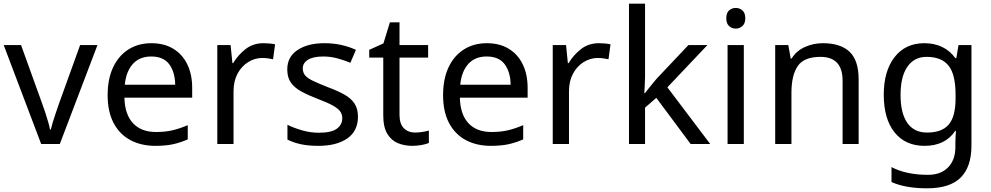

<svg xmlns="http://www.w3.org/2000/svg" viewBox="-20 -780 5367 1040"><path d="M203 0 0 -536H94L208 -220Q216 -198 225 -171Q234 -144 241 -119.5Q248 -95 251 -78H255Q259 -95 266.5 -120Q274 -145 283.5 -172Q293 -199 300 -220L414 -536H508L304 0Z M800 -546Q869 -546 918.5 -516Q968 -486 994.5 -431.5Q1021 -377 1021 -304V-251H654Q656 -160 700.5 -112.5Q745 -65 825 -65Q876 -65 915.5 -74.5Q955 -84 997 -102V-25Q956 -7 916 1.5Q876 10 821 10Q745 10 686.5 -21Q628 -52 595.5 -113.5Q563 -175 563 -264Q563 -352 592.5 -415Q622 -478 675.5 -512Q729 -546 800 -546ZM799 -474Q736 -474 699.5 -433.5Q663 -393 656 -321H929Q928 -389 897 -431.5Q866 -474 799 -474Z M1407 -546Q1422 -546 1439.5 -544.5Q1457 -543 1470 -540L1459 -459Q1446 -462 1430.5 -464Q1415 -466 1401 -466Q1360 -466 1324 -443.5Q1288 -421 1266.5 -380.5Q1245 -340 1245 -286V0H1157V-536H1229L1239 -438H1243Q1269 -482 1310 -514Q1351 -546 1407 -546Z M1919 -148Q1919 -70 1861 -30Q1803 10 1705 10Q1649 10 1608.5 1Q1568 -8 1537 -24V-104Q1569 -88 1614.5 -74.5Q1660 -61 1707 -61Q1774 -61 1804 -82.5Q1834 -104 1834 -140Q1834 -160 1823 -176Q1812 -192 1783.5 -208Q1755 -224 1702 -244Q1650 -264 1613 -284Q1576 -304 1556 -332Q1536 -360 1536 -404Q1536 -472 1591.5 -509Q1647 -546 1737 -546Q1786 -546 1828.5 -536.5Q1871 -527 1908 -510L1878 -440Q1844 -454 1807 -464Q1770 -474 1731 -474Q1677 -474 1648.5 -456.5Q1620 -439 1620 -409Q1620 -387 1633 -371.5Q1646 -356 1676.5 -341.5Q1707 -327 1758 -307Q1809 -288 1845 -268Q1881 -248 1900 -219.5Q1919 -191 1919 -148Z M2228 -62Q2248 -62 2269 -65.5Q2290 -69 2303 -73V-6Q2289 1 2263 5.5Q2237 10 2213 10Q2171 10 2135.5 -4.5Q2100 -19 2078 -55Q2056 -91 2056 -156V-468H1980V-510L2057 -545L2092 -659H2144V-536H2299V-468H2144V-158Q2144 -109 2167.5 -85.5Q2191 -62 2228 -62Z M2617 -546Q2686 -546 2735.5 -516Q2785 -486 2811.5 -431.5Q2838 -377 2838 -304V-251H2471Q2473 -160 2517.5 -112.5Q2562 -65 2642 -65Q2693 -65 2732.5 -74.5Q2772 -84 2814 -102V-25Q2773 -7 2733 1.5Q2693 10 2638 10Q2562 10 2503.5 -21Q2445 -52 2412.5 -113.5Q2380 -175 2380 -264Q2380 -352 2409.5 -415Q2439 -478 2492.5 -512Q2546 -546 2617 -546ZM2616 -474Q2553 -474 2516.5 -433.5Q2480 -393 2473 -321H2746Q2745 -389 2714 -431.5Q2683 -474 2616 -474Z M3224 -546Q3239 -546 3256.5 -544.5Q3274 -543 3287 -540L3276 -459Q3263 -462 3247.5 -464Q3232 -466 3218 -466Q3177 -466 3141 -443.5Q3105 -421 3083.5 -380.5Q3062 -340 3062 -286V0H2974V-536H3046L3056 -438H3060Q3086 -482 3127 -514Q3168 -546 3224 -546Z M3474 -363Q3474 -347 3472.5 -321Q3471 -295 3470 -276H3474Q3480 -284 3492 -299Q3504 -314 3516.5 -329.5Q3529 -345 3538 -355L3709 -536H3812L3595 -307L3827 0H3721L3535 -250L3474 -197V0H3387V-760H3474Z M3966 -737Q3986 -737 4001.5 -723.5Q4017 -710 4017 -681Q4017 -653 4001.5 -639Q3986 -625 3966 -625Q3944 -625 3929 -639Q3914 -653 3914 -681Q3914 -710 3929 -723.5Q3944 -737 3966 -737ZM4009 -536V0H3921V-536Z M4437 -546Q4533 -546 4582 -499.5Q4631 -453 4631 -349V0H4544V-343Q4544 -472 4424 -472Q4335 -472 4301 -422Q4267 -372 4267 -278V0H4179V-536H4250L4263 -463H4268Q4294 -505 4340 -525.5Q4386 -546 4437 -546Z M4987 -546Q5040 -546 5082.5 -526Q5125 -506 5155 -465H5160L5172 -536H5242V9Q5242 124 5183.5 182Q5125 240 5002 240Q4884 240 4809 206V125Q4888 167 5007 167Q5076 167 5115.5 126.5Q5155 86 5155 16V-5Q5155 -17 5156 -39.5Q5157 -62 5158 -71H5154Q5100 10 4988 10Q4884 10 4825.5 -63Q4767 -136 4767 -267Q4767 -395 4825.5 -470.5Q4884 -546 4987 -546ZM4999 -472Q4932 -472 4895 -418.5Q4858 -365 4858 -266Q4858 -167 4894.5 -114.5Q4931 -62 5001 -62Q5082 -62 5119 -105.5Q5156 -149 5156 -246V-267Q5156 -377 5118 -424.5Q5080 -472 4999 -472Z"/></svg>

Font: Noto Sans Tifinagh Tawellemmet
Style: Regular
Weight: 400
Designer: JamraPatel
Foundry: JamraPatel LLC
Version: Version 2.006; ttfautohint (v1.8.4.7-5d5b)